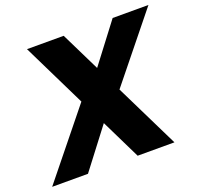

<svg xmlns="http://www.w3.org/2000/svg" viewBox="-144 -839 1022 977"><g transform="rotate(-20 366.5 -351.0)"><path d="M440.9 0 335.9 -214.8 171.9 0H-22L266.1 -356.9L97.2 -702.1H295.9L399.9 -490.2L561 -702.1H754.9L469.2 -348.1L640.1 0Z"/></g></svg>

Font: SVN-Poppins
Style: Bold Italic
Weight: 700
Italic angle: -10°
Designer: Ninad Kale (Devanagari), Jonny Pinhorn (Latin)
Foundry: Indian Type Foundry
Version: Version 3.002 2017